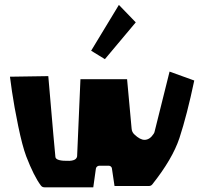

<svg xmlns="http://www.w3.org/2000/svg" viewBox="-20 -759 841 790"><path d="M411.6 -515.6 355 -550.3 469.2 -738.8 538.6 -667ZM21 -443.4 178.7 -445.8Q206.1 -126 208 -112.8Q210.4 -95.7 265.6 -97.2Q275.4 -97.7 282 -99.9Q288.6 -102.1 291.5 -105Q294.4 -107.9 295.9 -111.1Q297.4 -114.3 297.4 -116.2V-118.2L311 -433.1H502.9L521.5 -230Q522.5 -215.3 533.2 -205.6Q556.2 -183.6 574.7 -183.6Q596.2 -183.6 612.3 -208.5Q615.7 -213.9 616.2 -217.8L677.7 -464.4L779.3 -427.7Q749.5 -286.1 718.3 -190.9Q689.5 -104.5 606.4 0Q601.1 6.3 592.8 6.3H451.2L440.4 -66.4Q439.9 -70.8 436 -74Q432.1 -77.1 427.7 -77.1H388.7Q383.3 -77.1 379.2 -73.5Q375 -69.8 374.5 -64.9L363.8 11.7H163.1Q153.3 11.7 147.9 3.9Q119.6 -33.7 87.9 -115.7Q71.8 -158.7 54.9 -240.5Q38.1 -322.3 29.3 -382.8Z"/></svg>

Font: Some Time Later
Style: Regular
Weight: 400
Version: Version 003.300